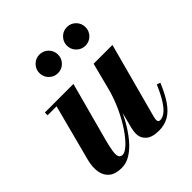

<svg xmlns="http://www.w3.org/2000/svg" viewBox="-188 -819 964 964"><g transform="rotate(-45 294.0 -337.5)"><path d="M130.3 10Q86 10 62 -9.9Q38 -29.7 32.6 -63.9Q27.2 -98 38.5 -141L117 -440.5H53.3V-460H256.3L172 -147.5Q161.8 -108.5 157.9 -83.4Q154 -58.3 159 -45.9Q164 -33.5 180 -33.5Q196.5 -33.5 221.6 -56.6Q246.8 -79.8 274.3 -120.4Q301.7 -161 326.1 -214.1Q350.5 -267.2 365.5 -327H380.7Q369.7 -283.5 351.5 -236.5Q333.2 -189.5 309.1 -145.6Q285 -101.7 256.5 -66.5Q228 -31.2 196.1 -10.6Q164.3 10 130.3 10ZM395 10Q346.8 10 324 -10.4Q301.2 -30.8 301.2 -62Q301.2 -70 302.6 -79.8Q304 -89.5 306 -97.5L399.7 -460H533.3L424.5 -56Q423.5 -51.5 422.8 -46.9Q422 -42.3 422 -38.5Q422 -23.3 436 -23.3Q452 -23.3 469.5 -35.5Q487 -47.8 507.3 -78.1Q527.5 -108.5 550.5 -162.3L569.3 -155.8Q545.5 -98.3 520.3 -61.6Q495 -25 464.6 -7.5Q434.3 10 395 10ZM435.1 -553Q407.8 -553 388.4 -572.3Q369 -591.6 369 -619.3Q369 -646.5 388.4 -665.9Q407.8 -685.3 435.1 -685.3Q462.5 -685.3 481.8 -665.9Q501 -646.5 501 -619.3Q501 -591.6 481.8 -572.3Q462.5 -553 435.1 -553ZM240.1 -553Q212.8 -553 193.4 -572.3Q174 -591.6 174 -619.3Q174 -646.5 193.4 -665.9Q212.8 -685.3 240.1 -685.3Q267.5 -685.3 286.8 -665.9Q306 -646.5 306 -619.3Q306 -591.6 286.8 -572.3Q267.5 -553 240.1 -553Z"/></g></svg>

Font: Bodoni Moda
Style: Italic
Weight: 400
Italic angle: -13°
Designer: Owen Earl
Foundry: indestructible type
Version: Version 2.005